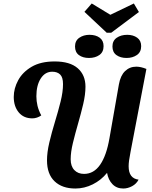

<svg xmlns="http://www.w3.org/2000/svg" viewBox="-20 -1062 874 1103"><path d="M413 21Q337 21 293.5 -20.5Q250 -62 250 -141Q250 -187 263.5 -244Q277 -301 295.5 -361.5Q314 -422 328 -478Q342 -534 342 -579Q342 -618 325.5 -634Q309 -650 280 -650Q239 -650 214 -611Q189 -572 189 -509Q189 -481 195.5 -454Q202 -427 217 -399Q206 -391 192.5 -386.5Q179 -382 166 -382Q116 -382 87.5 -416.5Q59 -451 59 -505Q59 -554 84.5 -601Q110 -648 162 -678.5Q214 -709 294 -709Q382 -709 426.5 -670Q471 -631 471 -564Q471 -519 458 -464Q445 -409 428.5 -352Q412 -295 399 -241.5Q386 -188 386 -147Q386 -107 407 -85Q428 -63 463 -63Q519 -63 555.5 -116Q592 -169 609 -269L663 -577Q672 -628 698.5 -653.5Q725 -679 763 -679Q789 -679 821 -666L730 -190Q724 -159 721.5 -140.5Q719 -122 719 -107Q719 -37 776 -30Q764 -6 739 7.5Q714 21 688 21Q650 21 626 -4Q602 -29 595 -69Q561 -27 513 -3Q465 21 413 21ZM593 -874 465 -994 507 -1042 614 -977 749 -1042 778 -993 619 -874ZM491 -729Q456 -729 433.5 -745.5Q411 -762 411 -795Q411 -828 435.5 -845Q460 -862 494 -862Q530 -862 552.5 -845.5Q575 -829 575 -797Q575 -763 551 -746Q527 -729 491 -729ZM707 -729Q672 -729 649 -745.5Q626 -762 626 -795Q626 -828 650.5 -845Q675 -862 711 -862Q745 -862 768 -845.5Q791 -829 791 -797Q791 -763 766.5 -746Q742 -729 707 -729Z"/></svg>

Font: Sansita Swashed Medium
Style: Regular
Weight: 500
Designer: Pablo Cosgaya
Foundry: Omnibus-Type
Version: Version 1.003; ttfautohint (v1.8.3)